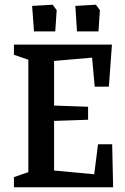

<svg xmlns="http://www.w3.org/2000/svg" viewBox="-20 -793 528 813"><path d="M39 -43 100 -64V-540L39 -561V-604H454L441 -426H381L370 -549L209 -535V-346L353 -341V-286L209 -281V-71L379 -55L395 -182H455L459 0H39ZM116 -768 203 -773 220 -750 214 -660H124ZM299 -768 386 -773 403 -750 397 -660H306Z"/></svg>

Font: Grenze Medium
Style: Regular
Weight: 500
Designer: Renata Polastri
Foundry: Omnibus-Type
Version: Version 1.002; ttfautohint (v1.8)